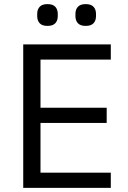

<svg xmlns="http://www.w3.org/2000/svg" viewBox="-20 -914 623 934"><path d="M93 0V-698H519V-624H177V-390H499V-316H177V-74H519V0ZM211 -788Q185 -788 173 -801Q161 -814 161 -835V-847Q161 -868 173 -881Q185 -894 211 -894Q237 -894 249 -881Q261 -868 261 -847V-835Q261 -814 249 -801Q237 -788 211 -788ZM397 -788Q371 -788 359 -801Q347 -814 347 -835V-847Q347 -868 359 -881Q371 -894 397 -894Q423 -894 435 -881Q447 -868 447 -847V-835Q447 -814 435 -801Q423 -788 397 -788Z"/></svg>

Font: IBM Plex Sans Thai
Style: Regular
Weight: 400
Designer: Mike Abbink, Paul van der Laan, Pieter van Rosmalen, Ben Mitchell, Mark Frömberg
Foundry: Bold Monday
Version: Version 1.1